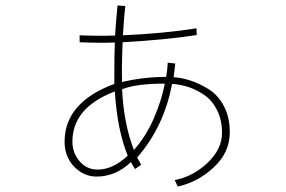

<svg xmlns="http://www.w3.org/2000/svg" viewBox="-20 -639 1040 698"><path d="M214.8 -124Q214.8 -266.6 395.5 -334Q395.5 -450.2 397.5 -484.4Q335 -482.4 269.5 -485.4V-510.7Q333 -507.8 398.4 -509.8Q399.4 -536.1 407.2 -619.1L435.5 -617.2Q431.6 -587.9 426.8 -510.7Q579.1 -517.6 694.3 -536.1L695.3 -511.7Q583 -494.1 425.8 -485.4Q421.9 -389.6 423.8 -340.8Q502 -359.4 584 -359.4Q588.9 -386.7 589.8 -411.1L617.2 -408.2Q613.3 -375 611.3 -358.4Q640.6 -356.4 672.4 -346.2Q704.1 -335.9 738.3 -314.9Q772.5 -293.9 793.9 -253.4Q815.4 -212.9 815.4 -158.2Q815.4 -85 757.3 -30.8Q699.2 23.4 626 39.1L615.2 15.6Q681.6 2.9 734.4 -46.9Q787.1 -96.7 787.1 -156.2Q787.1 -202.1 769.5 -237.8Q752 -273.4 723.6 -293Q695.3 -312.5 666 -322.3Q636.7 -332 605.5 -334Q576.2 -177.7 478.5 -66.4L493.2 -40L470.7 -24.4Q467.8 -29.3 462.9 -37.6Q458 -45.9 456.1 -49.8Q400.4 2.9 331.1 2.9Q284.2 2.9 249.5 -33.2Q214.8 -69.3 214.8 -124ZM243.2 -124Q243.2 -84 269 -53.2Q294.9 -22.5 335 -22.5Q390.6 -22.5 444.3 -73.2Q406.2 -166 397.5 -306.6Q243.2 -248 243.2 -124ZM423.8 -314.5Q429.7 -189.5 466.8 -93.8Q509.8 -141.6 538.6 -207.5Q567.4 -273.4 579.1 -335Q474.6 -335 423.8 -314.5Z"/></svg>

Font: Gothic A1 Thin
Style: Regular
Weight: 250
Designer: HanYang I&C Co.,Ltd.
Foundry: HanYang I&C Co.,Ltd.
Version: Version 2.50